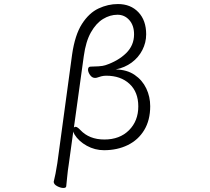

<svg xmlns="http://www.w3.org/2000/svg" viewBox="-20 -730 1040 951"><path d="M337 -459Q351 -557 386 -611.5Q421 -666 468 -688Q515 -710 564 -710Q627 -710 665.5 -669.5Q704 -629 704 -560Q704 -519 685 -482Q666 -445 632 -420Q598 -395 553 -386Q609 -385 647 -359Q685 -333 704.5 -292Q724 -251 724 -204Q724 -135 694.5 -86Q665 -37 613 -11.5Q561 14 495 14Q450 14 410 -8Q370 -30 349 -64L345 -72L343 -79L320 88Q316 112 313 143.5Q310 175 308 193Q307 201 294 201Q280 201 263 192Q246 183 246 170Q246 169 246.5 168Q247 167 247 166Q250 155 255 130Q260 105 264 78ZM346 -98Q349 -102 354 -102Q363 -102 378 -86Q422 -39 497 -39Q573 -39 619 -85Q665 -131 665 -203Q665 -274 621.5 -314.5Q578 -355 506 -355Q493 -355 481.5 -352Q470 -349 459 -345Q456 -344 451 -344Q436 -344 426 -358.5Q416 -373 416 -385Q416 -400 429 -400Q446 -400 468 -401.5Q490 -403 502 -407Q565 -428 604.5 -466.5Q644 -505 644 -560Q644 -604 620.5 -630.5Q597 -657 562 -657Q525 -657 490.5 -636Q456 -615 430.5 -570Q405 -525 395 -452Z"/></svg>

Font: Moon Stars Kai HW Light
Style: Regular
Weight: 300
Designer: GuiWonder
Version: Version 1.101